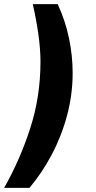

<svg xmlns="http://www.w3.org/2000/svg" viewBox="-63 -725 461 925"><path d="M79 180H-43Q33 46 82.5 -106.5Q132 -259 132 -428Q132 -488 122 -559Q112 -630 95 -705H215Q252 -625 269.5 -540.5Q287 -456 287 -374Q287 -269 260 -168.5Q233 -68 186 20.5Q139 109 79 180Z"/></svg>

Font: Mulish ExtraLight ExtraBold
Style: Italic
Weight: 800
Italic angle: -9°
Version: Version 3.603